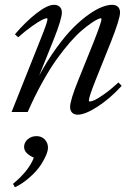

<svg xmlns="http://www.w3.org/2000/svg" viewBox="-20 -472 567 809"><path d="M28.8 0 151.9 -309.1Q180.2 -379.4 180.2 -391.6Q180.2 -395 175.8 -395Q170.4 -395 156 -387.7Q141.6 -380.4 114.5 -361.3Q87.4 -342.3 56.6 -314.9L43 -327.6Q87.9 -380.4 133.8 -416Q179.7 -451.7 207.5 -451.7Q223.1 -451.7 231.9 -443.1Q240.7 -434.6 240.7 -419.4Q240.7 -392.6 206.5 -306.2L145 -153.3Q180.2 -218.3 218.5 -271Q256.8 -323.7 289.8 -356.4Q322.8 -389.2 354.5 -411.4Q386.2 -433.6 410.2 -442.6Q434.1 -451.7 452.6 -451.7Q468.3 -451.7 477.1 -443.1Q485.8 -434.6 485.8 -419.4Q485.8 -392.6 446.8 -293.9L381.8 -131.8Q354.5 -63 354.5 -48.8Q354.5 -44.4 358.9 -44.4Q365.2 -44.4 378.7 -50.3Q392.1 -56.2 419.7 -75.7Q447.3 -95.2 479 -124.5L492.7 -110.4Q444.3 -57.1 391.6 -22.9Q338.9 11.2 307.6 11.2Q292.5 11.2 283.9 2.7Q275.4 -5.9 275.4 -21Q275.4 -49.3 310.1 -134.8L377 -300.8Q407.7 -379.9 407.7 -391.6Q407.7 -395 403.8 -395Q400.9 -395 391.1 -390.6Q381.3 -386.2 363.3 -373.8Q345.2 -361.3 323.7 -343Q302.2 -324.7 274.4 -293Q246.6 -261.2 218.5 -221.9Q190.4 -182.6 158.2 -124.8Q126 -66.9 96.7 0ZM43 316.9 34.7 302.7Q101.1 248 122.6 192.4Q81.5 173.8 81.5 147.5Q81.5 127.9 96.9 114.7Q112.3 101.6 133.8 101.6Q155.3 101.6 168.7 115.7Q182.1 129.9 182.1 149.9Q182.1 175.8 152.8 221.7Q134.8 249.5 103.5 276.6Q72.3 303.7 43 316.9Z"/></svg>

Font: Elstob 10pt
Style: Italic
Weight: 400
Italic angle: -20°
Designer: Peter S. Baker
Version: Version 1.015